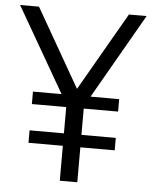

<svg xmlns="http://www.w3.org/2000/svg" viewBox="-59 -784 654 828"><g transform="rotate(5 268.0 -370.0)"><path d="M230.9 0V-362.8L247.2 -301.3L-5.6 -740H76.2L282 -380.8H258.7L465.5 -740H542.1L290.4 -301.3L306.7 -362V0ZM82.2 -151.2V-205.1H455.4V-151.2ZM82.2 -318.9V-372.8H455.4V-318.9Z"/></g></svg>

Font: Encode Sans Condensed Thin
Style: Regular
Weight: 100
Width: 3
Designer: Multiple Designers
Foundry: Impallari Type
Version: Version 3.002